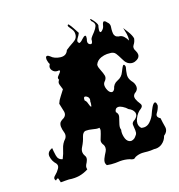

<svg xmlns="http://www.w3.org/2000/svg" viewBox="-159 -1018 1102 1181"><g transform="rotate(-20 392.5 -428.0)"><path d="M490.7 22Q461.9 12.7 431.6 12.7Q425.3 12.7 418.5 13.2Q409.2 13.7 399.9 13.7Q372.6 13.7 346.2 8.3Q339.8 -1.5 339.8 -11.2Q339.8 -11.2 339.8 -13.7Q340.8 -23.9 345.7 -34.2Q355 -53.2 367.7 -72.3Q375 -84 375 -96.2Q375 -105 371.6 -113.8Q361.3 -127.9 361.3 -140.6Q361.3 -146 363.3 -150.9Q369.6 -167.5 376.5 -184.6Q380.4 -193.8 382.8 -203.6Q383.8 -207.5 383.8 -211.4Q383.8 -217.3 381.8 -223.6Q377.4 -222.7 372.6 -222.7Q366.7 -222.7 360.4 -224.1Q348.6 -226.6 336.9 -229.5Q316.9 -234.9 299.3 -234.9Q297.9 -234.9 296.4 -234.9Q277.3 -234.4 267.6 -205.1Q259.8 -178.7 241.7 -149.4Q231.4 -133.3 231.4 -118.2Q231.4 -105.5 238.8 -93.3Q244.1 -85.4 244.1 -78.1Q244.1 -70.8 241.7 -64Q236.8 -51.3 228 -38.1Q222.7 -29.3 222.7 -19Q222.7 -13.7 224.1 -8.3Q195.3 7.3 162.6 12.7Q148.4 14.6 134.3 14.6Q115.7 14.6 96.7 11.2Q83.5 10.7 70.3 10.7Q57.1 10.7 43.9 10.7Q42 -1.5 38.6 -13.7Q37.1 -18.6 33.7 -18.6Q28.8 -18.6 20 -9.8Q14.2 -16.6 14.2 -22.9Q14.2 -32.2 25.4 -41Q44.4 -56.2 56.2 -74.2Q61.5 -82 62.5 -89.8Q62.5 -89.8 62.5 -92.3Q62.5 -99.6 57.6 -107.4Q36.6 -129.9 32.7 -161.1Q32.2 -164.1 32.2 -167Q32.2 -193.8 65.9 -205.6Q66.9 -187 71.3 -156.2Q75.7 -125.5 103.5 -119.1Q118.7 -147.9 127.9 -178.7Q137.2 -210 161.6 -232.4Q170.4 -244.1 170.4 -257.8Q170.4 -264.2 168.5 -271Q162.1 -292 161.6 -311Q161.6 -321.8 165.5 -330.6Q169.4 -339.8 181.6 -347.2Q212.4 -359.4 212.4 -383.8Q212.4 -387.2 211.9 -391.1Q206.1 -420.9 200.2 -446.8Q209 -468.3 224.1 -486.3Q238.8 -504.4 252 -522.9Q247.1 -539.6 242.2 -555.7Q240.7 -560.1 240.7 -564.5Q240.7 -575.7 250 -585.9Q246.6 -590.8 246.6 -595.7Q246.6 -604 255.9 -612.3Q270.5 -626 273.4 -633.3Q273.9 -634.8 273.9 -635.7Q273.9 -637.2 272.9 -637.7Q271.5 -639.6 266.6 -640.1Q263.7 -639.6 260.7 -639.6Q239.3 -639.6 227.5 -656.7Q221.2 -665.5 221.2 -674.8Q221.2 -685.1 229 -696.3Q222.7 -706.5 220.2 -725.1Q219.7 -729 219.7 -731.9Q219.7 -744.1 225.6 -748Q227.5 -749 230 -749Q231.9 -749 234.4 -748.5Q239.7 -746.6 247.6 -739.7Q267.6 -717.8 305.7 -712.9Q310.5 -712.4 314.9 -712.4Q345.2 -712.4 357.4 -741.2Q379.9 -756.8 411.1 -773.4Q439.9 -788.6 439.9 -817.9Q439.9 -820.3 439.9 -822.8Q439.9 -822.8 439.9 -824.2Q439.9 -837.9 423.3 -860.4Q413.6 -873 413.6 -879.9Q413.6 -885.7 420.9 -886.2Q433.6 -869.6 442.9 -851.6Q452.1 -833 462.4 -815.4Q456.1 -801.8 442.9 -784.7Q436.5 -776.4 436.5 -769.5Q436.5 -761.7 443.8 -755.4Q454.6 -756.3 469.7 -771.5Q484.4 -785.6 492.2 -785.6Q492.2 -785.6 492.7 -785.6Q495.6 -785.6 497.1 -780.8Q497.6 -779.3 497.6 -776.9Q497.6 -772 496.1 -763.7Q491.7 -752.9 491.7 -745.1Q491.7 -732.4 502.9 -726.6Q506.3 -724.6 509.3 -724.6Q521 -724.6 522.5 -752.9Q527.3 -762.2 535.6 -771Q543.5 -779.3 551.8 -788.1Q566.4 -803.7 573.7 -820.3Q575.2 -824.2 575.2 -828.6Q575.2 -842.3 558.6 -857.9Q556.2 -865.7 556.2 -869.1Q556.2 -871.6 557.6 -871.6Q560.5 -871.6 571.3 -857.4Q591.3 -830.6 591.3 -818.8Q591.3 -818.8 591.3 -817.4Q587.9 -808.6 585.4 -793Q584.5 -788.1 584.5 -784.7Q584.5 -776.9 588.4 -774.4Q589.4 -773.9 590.8 -773.9Q592.8 -773.9 594.7 -774.9Q599.1 -776.9 605.5 -783.7Q614.7 -792 618.7 -809.1Q622.6 -826.2 630.4 -829.1Q630.4 -829.1 631.8 -829.1Q634.3 -829.1 638.2 -827.1Q642.6 -824.2 649.4 -814.9Q661.6 -804.2 661.6 -788.1Q661.6 -783.7 660.6 -779.3Q658.2 -765.1 658.2 -752Q658.2 -745.6 658.7 -739.3Q659.7 -729.5 665.5 -722.2Q670.9 -714.4 684.6 -710.9Q704.6 -709.5 716.8 -695.8Q729.5 -681.6 736.8 -665Q738.8 -676.3 738.8 -688Q738.8 -698.2 737.3 -708Q733.4 -729 729 -750Q736.3 -739.7 751.5 -713.9Q767.1 -688 770.5 -667.5Q766.6 -646 753.4 -629.9Q747.1 -622.1 747.1 -612.3Q747.1 -602.1 754.4 -589.4Q760.3 -576.7 760.3 -566.4Q760.3 -547.4 740.2 -536.6Q726.1 -528.8 711.9 -528.8Q696.3 -528.8 681.2 -539.1Q671.9 -546.4 666 -556.2Q659.7 -566.4 654.8 -577.6Q645.5 -597.7 634.3 -615.2Q623 -632.8 594.2 -632.8Q587.4 -633.8 580.6 -633.8Q561.5 -633.8 541 -627Q513.2 -617.2 502 -592.8Q501.5 -589.8 501.5 -587.4Q501.5 -579.6 503.9 -571.8Q507.3 -561.5 511.2 -551.3Q519 -532.7 522.9 -514.2Q523.4 -511.2 523.4 -507.8Q523.4 -492.2 507.3 -477.5Q499.5 -468.3 499.5 -455.1Q499.5 -446.3 502.9 -435.1Q511.7 -407.7 527.3 -403.8Q528.8 -403.3 530.3 -403.3Q534.2 -403.3 538.1 -405.3Q543.5 -408.2 548.3 -416.5Q557.1 -447.8 586.4 -458.5Q616.2 -469.2 629.4 -498.5Q633.3 -505.9 641.1 -521Q648.4 -535.6 654.3 -536.1Q654.3 -536.1 654.8 -536.1Q657.2 -536.1 659.2 -532.7Q661.6 -529.3 662.6 -520Q655.3 -494.6 652.3 -472.2Q651.9 -468.8 651.9 -464.8Q651.9 -445.8 665 -426.3Q682.6 -405.8 682.6 -382.3Q682.6 -360.8 658.2 -347.7Q649.9 -339.8 648.4 -332Q647.9 -329.1 647.9 -326.2Q647.9 -321.3 649.4 -315.4Q655.8 -296.4 668.5 -277.8Q673.3 -271 673.3 -264.6Q673.3 -254.4 660.2 -245.6Q635.3 -231.9 617.7 -196.3Q610.4 -181.2 610.4 -167.5Q610.4 -149.4 623.5 -134.8Q633.3 -131.8 642.6 -131.8Q663.1 -131.8 680.2 -147.5Q705.1 -170.9 715.8 -198.7Q720.7 -210.4 732.9 -231.9Q745.6 -252.9 755.4 -253.4Q755.4 -253.4 755.9 -253.4Q759.3 -253.4 762.2 -248Q765.1 -242.7 765.6 -229Q759.8 -207.5 744.1 -187Q738.3 -179.2 738.3 -172.4Q738.3 -160.2 755.4 -149.9Q758.3 -120.6 763.7 -90.8Q764.6 -86.4 764.6 -82Q764.6 -58.1 738.8 -41Q729.5 -13.2 706.5 2.9Q688 16.1 664.6 16.1Q658.7 16.1 652.8 15.1Q642.1 16.1 630.9 16.1Q610.8 16.1 590.3 13.2Q582.5 12.2 574.7 12.2Q550.8 12.2 529.3 21.5Q522 29.3 513.2 29.3Q512.2 29.3 510.7 29.3Q500.5 27.3 490.7 22ZM384.3 -394.5Q387.2 -401.9 387.2 -408.2Q387.2 -421.9 373 -430.7Q367.2 -434.1 363.3 -434.1Q354 -434.1 354 -416.5Q354 -414.1 354 -411.6Q363.3 -405.8 368.2 -385.7Q373.5 -365.7 377.4 -363.3Q377.9 -362.8 378.4 -362.8Q379.9 -362.8 380.9 -365.7Q382.3 -369.6 383.8 -380.9Q384.3 -382.8 384.3 -387.2Q384.3 -389.6 384.3 -394.5ZM573.2 -100.6Q581.1 -107.9 583 -117.2Q584 -124 584 -130.9Q584 -132.3 584 -135.3Q582 -169.9 582 -170.4Q582 -186.5 604 -196.3Q623 -211.4 623 -227.5Q623 -232.4 621.6 -237.3Q613.8 -258.3 588.9 -270.5Q579.1 -283.2 560.1 -294.9Q545.4 -304.2 533.2 -304.2Q529.3 -304.2 525.9 -303.2Q520 -301.8 515.6 -295.9Q510.7 -290 509.8 -279.3Q520.5 -267.6 520.5 -254.9Q520.5 -250 519 -245.1Q513.7 -227.5 506.8 -208Q502.9 -197.8 501.5 -187.5Q501 -184.1 501 -181.2Q501 -173.8 503.4 -166Q500.5 -156.2 500.5 -144.5Q500.5 -132.8 503.4 -119.6Q508.8 -93.3 525.4 -84Q531.7 -80.6 539.6 -80.6Q540.5 -80.6 541.5 -80.6Q550.8 -81.5 562 -88.9Q564.9 -91.8 567.9 -94.7Q570.3 -97.7 573.2 -100.6Z"/></g></svg>

Font: Brazier Flame
Style: Regular
Weight: 400
Designer: Walter E Stewart
Version: 0.1